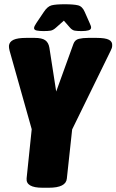

<svg xmlns="http://www.w3.org/2000/svg" viewBox="-20 -880 547 902"><path d="M180 2Q101 2 105 -42L129 -273L25 -642Q23 -649 22.5 -654.5Q22 -660 22 -665Q24 -684 43.5 -693Q63 -702 103 -702H143Q177 -702 192.5 -691Q208 -680 212 -656L244 -450L325 -674Q332 -693 350.5 -697.5Q369 -702 394 -702H434Q475 -702 492 -693Q509 -684 507 -665Q507 -655 500 -642L319 -272L294 -41Q290 2 209 2ZM185 -734Q166 -734 153 -736.5Q140 -739 140 -748Q140 -756 151 -772L186 -824Q203 -850 222.5 -855Q242 -860 284 -860Q326 -860 346.5 -855Q367 -850 378 -824L401 -772Q404 -765 406 -760Q408 -755 408 -751Q408 -741 396 -737.5Q384 -734 363 -734Q344 -734 331.5 -736Q319 -738 308 -751L280 -783L244 -751Q230 -738 217.5 -736Q205 -734 185 -734Z"/></svg>

Font: Asap Condensed Condensed Black
Style: Italic
Weight: 900
Width: 3
Italic angle: -6°
Designer: Pablo Cosgaya
Foundry: Omnibus-Type
Version: Version 3.001; ttfautohint (v1.8.4.7-5d5b)